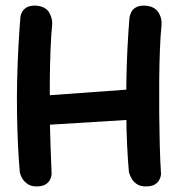

<svg xmlns="http://www.w3.org/2000/svg" viewBox="-20 -669 639 688"><path d="M111 -1Q92 -1 80 -9Q68 -17 61.5 -27Q55 -37 53 -44.5Q51 -52 51 -52Q47 -95 44.5 -149Q42 -203 41 -263Q40 -323 41.5 -383.5Q43 -444 46 -501Q49 -558 53 -606Q53 -606 54 -612.5Q55 -619 60 -627.5Q65 -636 75.5 -642.5Q86 -649 106 -649Q125 -648 137.5 -641.5Q150 -635 156 -624.5Q162 -614 164.5 -604.5Q167 -595 167 -588.5Q167 -582 167 -582Q163 -541 161 -489.5Q159 -438 158.5 -380.5Q158 -323 158.5 -264Q159 -205 161 -149Q163 -93 165 -45Q165 -45 164 -38.5Q163 -32 158 -23Q153 -14 142 -7.5Q131 -1 111 -1ZM91 -218 106 -324 478 -351 480 -242ZM502 -1Q483 -1 471 -9Q459 -17 453 -27Q447 -37 444.5 -44.5Q442 -52 442 -52Q438 -95 435.5 -149Q433 -203 432.5 -263Q432 -323 433 -383.5Q434 -444 437 -501Q440 -558 444 -606Q444 -606 445.5 -612.5Q447 -619 451.5 -627.5Q456 -636 467 -642.5Q478 -649 497 -649Q517 -648 529 -641.5Q541 -635 547.5 -625Q554 -615 556.5 -605Q559 -595 559 -588.5Q559 -582 559 -582Q555 -541 553 -489.5Q551 -438 550.5 -380.5Q550 -323 550.5 -264Q551 -205 552.5 -149Q554 -93 557 -45Q557 -45 556 -38.5Q555 -32 550 -23Q545 -14 534 -7.5Q523 -1 502 -1Z"/></svg>

Font: Sour Gummy Black Medium
Style: Regular
Weight: 500
Version: Version 1.000